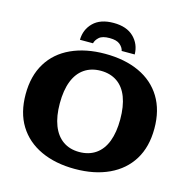

<svg xmlns="http://www.w3.org/2000/svg" viewBox="-127 -1012 1129 1151"><g transform="rotate(15 437.5 -437.0)"><path d="M438 16Q317 16 226.5 -26Q136 -68 87 -147.5Q38 -227 38 -341Q38 -455 87 -535Q136 -615 226.5 -656.5Q317 -698 437 -698Q559 -698 649 -656.5Q739 -615 788 -535Q837 -455 837 -341Q837 -227 788 -147.5Q739 -68 649 -26Q559 16 438 16ZM437 -89Q497 -89 539.5 -118.5Q582 -148 603.5 -204.5Q625 -261 625 -341Q625 -422 603.5 -478.5Q582 -535 539.5 -564Q497 -593 438 -593Q379 -593 336.5 -564Q294 -535 272 -479Q250 -423 250 -341Q250 -261 272 -204.5Q294 -148 336 -118.5Q378 -89 437 -89ZM268 -740Q269 -804 312.5 -847Q356 -890 438 -890Q519 -890 563 -847Q607 -804 608 -740H527Q523 -761 502.5 -778.5Q482 -796 438 -796Q393 -796 373.5 -778.5Q354 -761 349 -740Z"/></g></svg>

Font: Montagu Slab 24pt
Style: Bold
Weight: 700
Designer: Florian Karsten
Foundry: Florian Karsten
Version: Version 1.000